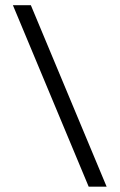

<svg xmlns="http://www.w3.org/2000/svg" viewBox="-20 -702 450 722"><path d="M381 0H313.5L28.5 -682.5H96Z"/></svg>

Font: Newsreader
Style: Regular
Weight: 400
Designer: Hugues Gentile
Foundry: Production Type
Version: Version 1.003